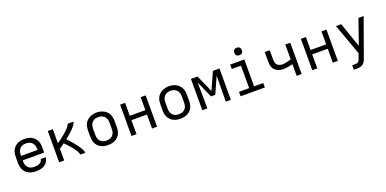

<svg xmlns="http://www.w3.org/2000/svg" viewBox="-7 -1756 6014 2994"><g transform="rotate(-20 3000.0 -259.0)"><path d="M302 8Q273 8 243.5 3Q214 -2 187.5 -15Q161 -28 139.5 -48.5Q118 -69 104.5 -95.5Q91 -122 85.5 -151Q80 -180 80 -210V-310Q80 -339 85 -368.5Q90 -398 103.5 -424Q117 -450 138.5 -471Q160 -492 186 -505Q212 -518 241.5 -523Q271 -528 300 -528Q329 -528 358.5 -523Q388 -518 414 -505Q440 -492 461.5 -471Q483 -450 496.5 -424Q510 -398 515 -368.5Q520 -339 520 -310V-223H163V-210Q163 -191 166 -172Q169 -153 177 -136Q185 -119 198.5 -104.5Q212 -90 228.5 -81.5Q245 -73 264 -69.5Q283 -66 302 -66Q324 -66 345 -69Q366 -72 385.5 -81Q405 -90 419 -107Q433 -124 435 -146H518Q516 -121 506.5 -98Q497 -75 481 -56.5Q465 -38 444 -25Q423 -12 399.5 -4.5Q376 3 351.5 5.5Q327 8 302 8ZM163 -297H437V-310Q437 -329 434 -347.5Q431 -366 423 -383.5Q415 -401 402.5 -415Q390 -429 373 -438Q356 -447 337.5 -451Q319 -455 300 -455Q281 -455 262.5 -451Q244 -447 227 -438Q210 -429 197.5 -415Q185 -401 177 -383.5Q169 -366 166 -347.5Q163 -329 163 -310Z M688 0V-520H771V-286Q783 -295 794.5 -303Q806 -311 817.5 -319.5Q829 -328 840.5 -336.5Q852 -345 863 -353.5Q874 -362 885 -371Q896 -380 907 -389.5Q918 -399 928.5 -408.5Q939 -418 949.5 -428Q960 -438 969.5 -448Q979 -458 988 -469.5Q997 -481 1005 -493.5Q1013 -506 1013 -520H1112Q1112 -505 1104.5 -491.5Q1097 -478 1088.5 -465.5Q1080 -453 1070 -441.5Q1060 -430 1050 -419.5Q1040 -409 1029 -398Q1018 -387 1007 -377Q996 -367 984.5 -357Q973 -347 961.5 -337.5Q950 -328 938.5 -318.5Q927 -309 915 -299Q928 -286 940.5 -272.5Q953 -259 965 -245.5Q977 -232 989 -218Q1001 -204 1013 -189.5Q1025 -175 1036 -160.5Q1047 -146 1058 -131.5Q1069 -117 1079 -101.5Q1089 -86 1097.5 -69.5Q1106 -53 1113 -35.5Q1120 -18 1120 0H1037Q1037 -16 1031 -31Q1025 -46 1017.5 -59.5Q1010 -73 1001 -86.5Q992 -100 982.5 -112.5Q973 -125 963 -137.5Q953 -150 942.5 -162Q932 -174 921.5 -185.5Q911 -197 900 -208.5Q889 -220 878 -231.5Q867 -243 856 -254Q835 -239 813.5 -224Q792 -209 771 -195V0Z M1500 8Q1471 8 1441.5 3Q1412 -2 1386 -15Q1360 -28 1338.5 -49Q1317 -70 1303.5 -96Q1290 -122 1285 -151.5Q1280 -181 1280 -210V-310Q1280 -339 1285 -368.5Q1290 -398 1303.5 -424Q1317 -450 1338.5 -471Q1360 -492 1386.5 -505Q1413 -518 1442 -524.5Q1471 -531 1500 -531Q1529 -531 1558 -524.5Q1587 -518 1613.5 -505Q1640 -492 1661.5 -471Q1683 -450 1696.5 -424Q1710 -398 1715 -368.5Q1720 -339 1720 -310V-210Q1720 -181 1715 -151.5Q1710 -122 1696.5 -96Q1683 -70 1661.5 -49Q1640 -28 1614 -15Q1588 -2 1558.5 3Q1529 8 1500 8ZM1500 -66Q1519 -66 1537.5 -69.5Q1556 -73 1573 -82Q1590 -91 1602.5 -105Q1615 -119 1623 -136.5Q1631 -154 1634 -172.5Q1637 -191 1637 -210V-310Q1637 -329 1634 -348Q1631 -367 1623 -384Q1615 -401 1602 -415.5Q1589 -430 1572 -438.5Q1555 -447 1536 -451Q1517 -455 1498 -455Q1479 -455 1460.5 -451Q1442 -447 1426 -437.5Q1410 -428 1397 -414Q1384 -400 1376.5 -383Q1369 -366 1366 -347.5Q1363 -329 1363 -310V-210Q1363 -191 1366 -172.5Q1369 -154 1377 -136.5Q1385 -119 1397.5 -105Q1410 -91 1427 -82Q1444 -73 1462.5 -69.5Q1481 -66 1500 -66Z M1888 0V-520H1971V-305H2229V-520H2312V0H2229V-232H1971V0Z M2700 8Q2671 8 2641.5 3Q2612 -2 2586 -15Q2560 -28 2538.5 -49Q2517 -70 2503.5 -96Q2490 -122 2485 -151.5Q2480 -181 2480 -210V-310Q2480 -339 2485 -368.5Q2490 -398 2503.5 -424Q2517 -450 2538.5 -471Q2560 -492 2586.5 -505Q2613 -518 2642 -524.5Q2671 -531 2700 -531Q2729 -531 2758 -524.5Q2787 -518 2813.5 -505Q2840 -492 2861.5 -471Q2883 -450 2896.5 -424Q2910 -398 2915 -368.5Q2920 -339 2920 -310V-210Q2920 -181 2915 -151.5Q2910 -122 2896.5 -96Q2883 -70 2861.5 -49Q2840 -28 2814 -15Q2788 -2 2758.5 3Q2729 8 2700 8ZM2700 -66Q2719 -66 2737.5 -69.5Q2756 -73 2773 -82Q2790 -91 2802.5 -105Q2815 -119 2823 -136.5Q2831 -154 2834 -172.5Q2837 -191 2837 -210V-310Q2837 -329 2834 -348Q2831 -367 2823 -384Q2815 -401 2802 -415.5Q2789 -430 2772 -438.5Q2755 -447 2736 -451Q2717 -455 2698 -455Q2679 -455 2660.5 -451Q2642 -447 2626 -437.5Q2610 -428 2597 -414Q2584 -400 2576.5 -383Q2569 -366 2566 -347.5Q2563 -329 2563 -310V-210Q2563 -191 2566 -172.5Q2569 -154 2577 -136.5Q2585 -119 2597.5 -105Q2610 -91 2627 -82Q2644 -73 2662.5 -69.5Q2681 -66 2700 -66Z M3063 0V-520H3172L3300 -234L3428 -520H3537V0H3454V-104Q3454 -186 3455.5 -267.5Q3457 -349 3458 -431L3335 -156H3265L3142 -431Q3143 -349 3144.5 -267.5Q3146 -186 3146 -104V0Z M3699 0V-74H3867V-447H3715V-520H3949V-74H4101V0ZM3900 -608Q3887 -608 3875 -611.5Q3863 -615 3854 -624Q3845 -633 3841.5 -645Q3838 -657 3838 -670Q3838 -683 3841.5 -695Q3845 -707 3854 -716Q3863 -725 3875 -729Q3887 -733 3900 -733Q3913 -733 3925 -729Q3937 -725 3946 -716Q3955 -707 3959 -695Q3963 -683 3963 -670Q3963 -657 3959 -645Q3955 -633 3946 -624Q3937 -615 3925 -611.5Q3913 -608 3900 -608Z M4629 0V-194Q4590 -185 4550.5 -177.5Q4511 -170 4471 -170Q4446 -170 4420.5 -175Q4395 -180 4372 -192Q4349 -204 4331 -223Q4313 -242 4303 -265.5Q4293 -289 4290.5 -315Q4288 -341 4288 -366V-520H4371V-366Q4371 -350 4372.5 -334.5Q4374 -319 4380 -304Q4386 -289 4396.5 -277.5Q4407 -266 4421 -258.5Q4435 -251 4451 -247.5Q4467 -244 4482 -244Q4501 -244 4519.5 -247Q4538 -250 4556.5 -254.5Q4575 -259 4593 -263.5Q4611 -268 4629 -273V-520H4712V0Z M4888 0V-520H4971V-305H5229V-520H5312V0H5229V-232H4971V0Z M5499 215V141H5548Q5563 141 5577 138Q5591 135 5601.5 125Q5612 115 5618 102Q5624 89 5629 75Q5629 74 5629 74Q5629 74 5629 74L5657 -3L5558 -277L5470 -520H5557L5700 -109L5843 -520H5930L5707 99Q5701 116 5694 132.5Q5687 149 5676 163.5Q5665 178 5650.5 189Q5636 200 5619 206Q5602 212 5584 213.5Q5566 215 5548 215Z"/></g></svg>

Font: Zed Mono Extended
Style: Regular
Weight: 400
Width: 7
Monospace: yes
Designer: Belleve Invis
Foundry: Belleve Invis
Version: Version 1.0.0; ttfautohint (v1.8.4)